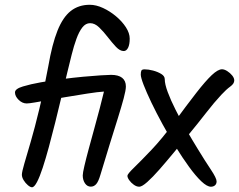

<svg xmlns="http://www.w3.org/2000/svg" viewBox="-20 -804 1010 811"><path d="M527.9 -640.7Q527.9 -616 521 -602.2Q514 -588.4 502.7 -588.4Q486.6 -588.4 469.8 -606.2Q453.1 -624.1 435.2 -647.2Q417.4 -670.4 398.9 -688.2Q380.5 -706.1 360.6 -706.1Q341.7 -706.1 327.7 -688Q313.7 -669.9 302.8 -639.8Q291.9 -609.8 282.7 -573Q273.5 -536.2 264.2 -497.8Q252.8 -450.1 239.9 -396.1Q226.9 -342.1 213.5 -287.6Q200 -233.1 186.6 -183.8Q173.2 -134.5 160.6 -96Q148 -57.6 136.4 -35.3Q124.7 -13 115.3 -13Q108.2 -13 97.9 -21.6Q87.6 -30.3 80 -42.6Q72.4 -55 72.4 -66Q72.4 -77.5 82.7 -112.7Q93.1 -147.9 109.9 -205.7Q126.8 -263.5 146.1 -343.6Q165.4 -423.8 184 -524.1Q200.1 -617.7 222.9 -674.6Q245.7 -731.5 279 -757.7Q312.3 -783.8 359.1 -783.8Q386 -783.8 415.3 -770.2Q444.5 -756.6 469.9 -735.3Q495.4 -714 511.7 -689Q527.9 -663.9 527.9 -640.7ZM511.7 -438.7Q511.7 -423.2 502.4 -388.5Q493.1 -353.8 477.6 -304.2Q462.1 -254.5 443.2 -193.9Q424.3 -133.3 404.2 -65.7Q395.9 -37.1 386.4 -26.4Q376.8 -15.6 363.6 -15.6Q348.5 -15.6 339 -29.5Q329.5 -43.5 329.5 -63.1Q329.5 -73.2 336.5 -103.2Q343.4 -133.1 354.5 -174Q365.6 -215 378 -259.9Q390.4 -304.8 401.3 -346.3Q412.2 -387.8 419.1 -417.2Q395 -415.9 348.7 -408.7Q302.4 -401.5 255.1 -393.5Q219.5 -387.5 185.8 -381.5Q152.1 -375.6 127.3 -371.3Q102.6 -367 92.9 -367Q74.3 -367 58.8 -382.2Q43.3 -397.4 43.3 -413.7Q43.3 -428.8 77 -438.9Q108.9 -448.6 152.3 -456.3Q195.7 -464 242.3 -469.9Q289 -475.9 331.5 -479.9Q374.1 -483.9 405.6 -485.8Q437.2 -487.8 449.1 -487.8Q480 -487.8 495.9 -475.3Q511.7 -462.7 511.7 -438.7Z M814.6 -176Q846.8 -123.2 870.9 -87.3Q894.9 -51.3 894.9 -37.9Q894.9 -27.1 888.1 -21.2Q881.2 -15.3 871 -15.3Q854.5 -15.3 830.4 -38.1Q806.3 -61 778.6 -99.2Q750.9 -137.3 722 -184Q693.2 -230.7 666.7 -279.1Q640.2 -327.5 619.5 -370.7Q598.9 -413.9 586.7 -445.4Q574.6 -476.9 574.6 -488.9Q574.6 -500.6 577.3 -505.9Q579.9 -511.1 591 -511.1Q606.9 -511.1 626.7 -505.9Q646.5 -500.6 661.2 -491.6Q675.9 -482.5 675.9 -469.7Q675.9 -448.7 688.6 -414.7Q701.2 -380.7 721.9 -339.8Q742.5 -298.8 766.8 -256.6Q791 -214.3 814.6 -176ZM914.9 -403.7Q885.2 -372 850.6 -327.4Q816 -282.8 773.9 -231.8Q744.2 -196.1 712.9 -158.1Q681.6 -120.2 653.2 -87.8Q624.7 -55.4 602.2 -35.3Q579.7 -15.3 568.2 -15.3Q557 -15.3 545.4 -23.5Q533.7 -31.8 526 -42.7Q518.2 -53.5 518.2 -61.6Q518.2 -68.9 546.6 -96.4Q575 -123.9 619.9 -171.1Q664.7 -218.3 713.7 -284.8Q770 -361.5 809 -411.6Q848 -461.7 874.3 -486.6Q900.7 -511.4 917.8 -511.4Q927.5 -511.4 939.7 -503.8Q951.9 -496.1 960.7 -485.3Q969.5 -474.4 969.5 -464.3Q969.5 -450.5 952.9 -438.6Q936.3 -426.7 914.9 -403.7Z"/></svg>

Font: Kalam Variable Light
Style: Regular
Weight: 300
Designer: Lipi Raval, Jonny Pinhorn
Foundry: Indian Type Foundry
Version: Version 3.000